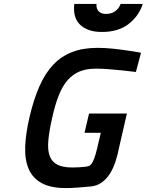

<svg xmlns="http://www.w3.org/2000/svg" viewBox="-20 -948 748 979"><path d="M472 -928Q470 -905 482.5 -891Q495 -877 521 -877Q548 -877 567.5 -891Q587 -905 595 -928H708Q688 -866 635.5 -825.5Q583 -785 500 -785Q459 -785 430.5 -796Q402 -807 384.5 -826Q367 -845 361 -871Q355 -897 359 -928ZM434 -369H627L588 -199Q580 -158 568.5 -123Q557 -88 539.5 -61Q522 -34 498 -17Q474 0 441 3Q409 6 375.5 8.5Q342 11 316 11Q239 11 193 -14Q147 -39 126.5 -86Q106 -133 108.5 -200.5Q111 -268 131 -353Q152 -442 181 -508Q210 -574 251 -617.5Q292 -661 347.5 -682.5Q403 -704 477 -704Q514 -704 553.5 -700Q593 -696 625 -691Q663 -686 699 -679L673 -581Q638 -585 603 -589Q573 -592 537 -595Q501 -598 470 -598Q422 -598 387 -584Q352 -570 325.5 -540Q299 -510 280 -462.5Q261 -415 246 -347Q231 -281 226.5 -233Q222 -185 233 -154Q244 -123 272 -108.5Q300 -94 350 -94Q366 -94 383.5 -95Q401 -96 417 -98Q424 -99 431.5 -101Q439 -103 446 -112Q453 -121 460 -139Q467 -157 475 -190L494 -271H411Z"/></svg>

Font: Panefresco 750wt
Style: Italic
Weight: 750
Foundry: Campivisivi & Chank Co
Version: Version 1.000